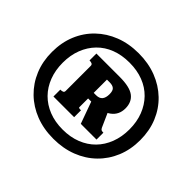

<svg xmlns="http://www.w3.org/2000/svg" viewBox="-176 -986 1261 1261"><g transform="rotate(45 455.0 -355.0)"><path d="M455 -44Q526 -44 583 -66.5Q640 -89 680.5 -130Q721 -171 743 -228.5Q765 -286 765 -355Q765 -425 743 -482Q721 -539 680.5 -580.5Q640 -622 583 -644Q526 -666 455 -666Q384 -666 327 -644Q270 -622 229.5 -580.5Q189 -539 167 -482Q145 -425 145 -355Q145 -286 167 -228.5Q189 -171 229.5 -130Q270 -89 327 -66.5Q384 -44 455 -44ZM455 42Q364 42 289.5 13Q215 -16 160 -69.5Q105 -123 75 -195.5Q45 -268 45 -355Q45 -443 75 -515.5Q105 -588 160 -641Q215 -694 289.5 -723Q364 -752 455 -752Q545 -752 620 -723Q695 -694 750 -641Q805 -588 835 -515.5Q865 -443 865 -355Q865 -268 835 -195.5Q805 -123 750 -69.5Q695 -16 620 13Q545 42 455 42ZM259 -155V-219H263Q273 -219 281.5 -222.5Q290 -226 290 -238V-470Q290 -482 281.5 -486Q273 -490 262 -490H259V-554H475Q569 -554 609 -523.5Q649 -493 649 -434Q649 -404 637.5 -380.5Q626 -357 603.5 -340.5Q581 -324 548 -315.5Q515 -307 472 -307H429V-225Q429 -223 431 -221.5Q433 -220 436.5 -219.5Q440 -219 444 -219H451V-155ZM454 -482H429V-359H451Q481 -359 495 -376Q509 -393 509 -426Q509 -458 495.5 -470Q482 -482 454 -482ZM448 -335 563 -383 629 -235Q634 -225 639.5 -222Q645 -219 654 -219H659V-155H513Z"/></g></svg>

Font: Roboto Serif Black
Style: Regular
Weight: 900
Designer: Greg Gazdowicz
Foundry: Commercial Type
Version: Version 1.008